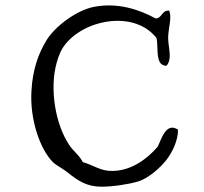

<svg xmlns="http://www.w3.org/2000/svg" viewBox="-20 -692 770 726"><path d="M653 -202C607 -231 591 -166 576 -137C537 -92 473 -41 393 -46C357 -48 327 -70 293 -79C281 -104 258 -119 241 -145C189 -224 167 -355 194 -454C198 -469 203 -483 209 -496C236 -552 302 -594 373 -608C447 -623 526 -607 572 -548C578 -518 571 -473 587 -453C592 -447 599 -444 609 -443C612 -446 614 -449 616 -453C630 -481 614 -521 616 -556C618 -591 630 -625 620 -652C591 -654 594 -624 569 -622C509 -655 425 -684 335 -666C272 -654 190 -595 156 -540C141 -515 127 -487 117 -454C108 -424 101 -389 99 -349C92 -242 131 -128 180 -79C192 -67 217 -55 237 -39C274 -9 308 14 364 14C406 14 466 5 503 -6C539 -17 584 -55 609 -87C632 -116 654 -163 653 -202Z"/></svg>

Font: Yuji Syuku Std R
Style: Regular
Weight: 400
Designer: Kataoka Yuji
Foundry: Kinuta Font Factory
Version: Version 3.000;hotconv 1.0.111;makeotfexe 2.5.65597